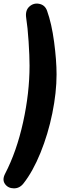

<svg xmlns="http://www.w3.org/2000/svg" viewBox="-31 -869 425 1072"><path d="M-2.5 101Q62 -23.4 98 -186.8Q134 -350.3 134 -502.6Q134 -556 128.7 -636.9Q123.4 -717.9 115.2 -769.2Q109 -810.9 133.1 -832.5Q157.1 -854 188.6 -847.5Q220.1 -841 231.7 -809.1Q257.4 -737.7 271.1 -634.8Q284.8 -531.9 284.8 -453.6Q284.8 -352.5 261.1 -236.3Q237.4 -120.2 195 -15.8Q152.6 88.6 99.7 155.7Q77.9 183.2 45.8 182.6Q13.7 182 -3.1 158.3Q-20 134.7 -2.5 101Z"/></svg>

Font: SN Pro Thin
Style: Italic
Weight: 200
Italic angle: -9°
Designer: Tobias Whetton
Foundry: Supernotes
Version: Version 1.003;Glyphs 3.3 (3324)